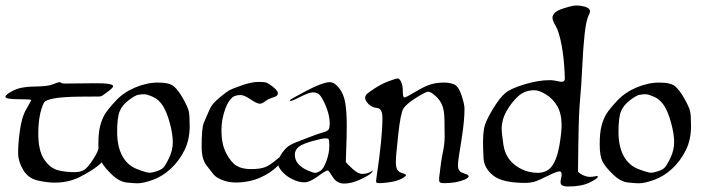

<svg xmlns="http://www.w3.org/2000/svg" viewBox="-29 -660 2563 699"><path d="M110.4 -173.3Q110.4 -111.3 131.8 -79.6Q153.3 -47.9 181.2 -40.5Q209 -33.2 243.2 -33.2Q264.6 -33.2 278.1 -42Q291.5 -50.8 310.8 -81.1Q330.1 -111.3 330.1 -123.5Q336.9 -131.8 348.1 -134.3Q351.1 -126.5 359.4 -126.5Q367.7 -126.5 367.7 -118.7Q367.7 -110.8 358.2 -91.8Q348.6 -72.8 324 -53.7Q299.3 -34.7 259.8 -14.9Q220.2 4.9 169.4 4.9Q145 4.9 110.1 -2.4Q75.2 -9.8 56.6 -39.6Q38.1 -69.3 37.1 -99.6Q36.1 -129.4 43 -181.6Q49.8 -233.9 67.1 -263.4Q84.5 -293 84.5 -295.9Q84.5 -298.8 37.6 -298.8Q-9.3 -298.8 -9.3 -307.6Q-9.3 -315.9 19.3 -330.3Q47.9 -344.7 96.2 -345Q144.5 -345.2 163.3 -353Q182.1 -360.8 187.3 -360.8Q192.4 -360.8 193.8 -358.4Q195.3 -355 223.6 -356L311.5 -356.9Q382.8 -357.9 382.8 -346.2Q382.8 -340.3 361.3 -324.7L347.2 -314.5Q340.8 -308.6 330.6 -308.6L256.8 -308.1Q141.1 -306.6 130.4 -285.2Q110.4 -243.2 110.4 -173.3Z M661.6 -200.7Q661.6 -150.9 642.1 -112.1Q622.6 -73.2 592.3 -45.4Q562 -17.6 527.3 -5.1Q492.7 7.3 471.2 7.3Q460.9 7.3 433.3 4.6Q405.8 2 378.4 -24.2Q351.1 -50.3 340.1 -70.6Q329.1 -90.8 329.1 -133.8Q329.1 -177.2 335.9 -202.6Q342.8 -228 353.5 -245.4Q364.3 -262.7 392.6 -293.2Q420.9 -323.7 463.4 -341.6Q505.9 -359.4 545.9 -359.4Q588.4 -359.4 604.5 -345.2Q620.6 -331.1 637.5 -301Q654.3 -271 658 -255.9Q661.6 -240.7 661.6 -200.7ZM600.1 -142.1Q600.1 -171.4 589.4 -211.4Q578.6 -251.5 564 -274.7Q549.3 -297.9 527.6 -307.4Q505.9 -316.9 496.1 -316.9Q486.3 -316.9 474.6 -314.9Q462.9 -313 439.5 -295.2Q416 -277.3 406.7 -254.9Q397.5 -232.4 397.5 -179.7Q397.5 -127 416.3 -92.3Q435.1 -57.6 470 -44.4Q504.9 -31.2 515.1 -31.2Q524.9 -31.2 540.8 -36.4Q556.6 -41.5 564.5 -48.6Q572.3 -55.7 586.2 -84.2Q600.1 -112.8 600.1 -142.1Z M1007.8 -91.3Q1007.8 -82 982.4 -56.2Q957 -30.3 917.2 -12.9Q877.4 4.4 829.1 4.4Q803.2 4.4 780.8 -4.4Q758.3 -13.2 748.5 -24.9Q738.8 -36.6 721.9 -59.1Q705.1 -81.5 705.1 -126Q705.1 -195.3 712.9 -212.6Q720.7 -230 728.3 -248.5Q735.8 -267.1 744.1 -278.6Q752.4 -290 774.2 -307.9Q795.9 -325.7 805.9 -331.3Q815.9 -336.9 851.6 -349.4Q887.2 -361.8 912.6 -361.8Q932.1 -361.8 939.5 -359.6Q946.8 -357.4 961.2 -346.7Q975.6 -335.9 980 -328.1Q989.3 -313 967 -305.9Q944.8 -298.8 934.6 -290Q924.3 -281.2 914.1 -282.7Q903.8 -284.2 881.8 -299.1Q859.9 -314 847.2 -314Q834.5 -314 825.4 -310.5Q816.4 -307.1 807.4 -294.9Q798.3 -282.7 792 -266.1Q785.6 -249.5 781.5 -229.2Q777.3 -209 777.3 -184.1Q777.3 -134.8 794.7 -101.8Q812 -68.8 832 -56.6Q852.1 -44.4 883.8 -44.4Q918.9 -44.4 937 -51.8Q955.1 -59.1 981.4 -81.8Q1007.8 -104.5 1007.8 -91.3Z M1233.4 -203.6Q1233.4 -185.1 1232.9 -163.1L1230 -69.8Q1234.9 -63.5 1254.6 -45.2Q1274.4 -26.9 1289.1 -26.9Q1305.7 -26.9 1317.4 -33.2Q1329.1 -39.6 1329.1 -38.6Q1329.1 -37.6 1322.3 -29.8Q1315.4 -22 1283.2 -6.8Q1251 8.3 1224.1 8.3Q1197.3 8.3 1182.4 -15.6Q1167.5 -39.6 1164.6 -39.6Q1157.2 -39.6 1127.9 -17.8Q1098.6 3.9 1078.6 3.9Q1059.1 3.9 1035.9 -7.3Q1012.7 -18.6 997.8 -35.6Q982.9 -52.7 982.9 -65.9Q982.9 -79.1 993.4 -95.9Q1003.9 -112.8 1015.1 -123Q1026.4 -133.3 1050.5 -142.6Q1074.7 -151.9 1102.3 -162.6Q1129.9 -173.3 1147 -178Q1164.1 -182.6 1167.7 -189.2Q1171.4 -195.8 1171.4 -209Q1171.4 -228.5 1165.8 -249Q1160.2 -269.5 1149.2 -291.5Q1138.2 -313.5 1129.9 -318.6Q1121.6 -323.7 1109.9 -323.7Q1103 -323.7 1090.8 -319.3Q1078.6 -314.9 1052.2 -301.5Q1025.9 -288.1 1025.9 -294.4Q1025.9 -297.9 1086.2 -329.3Q1146.5 -360.8 1171.9 -360.8Q1189 -360.8 1205.8 -339.1Q1222.7 -317.4 1228 -284.9Q1233.4 -252.4 1233.4 -203.6ZM1169.9 -127.9Q1169.9 -150.9 1167 -153.6Q1164.1 -156.2 1160.6 -156.2Q1157.2 -156.2 1153.3 -156.2Q1145 -156.2 1109.1 -146.5Q1073.2 -136.7 1058.8 -125.5Q1044.4 -114.3 1044.4 -96.7Q1044.4 -77.1 1057.1 -63Q1069.8 -48.8 1090.6 -39.8Q1111.3 -30.8 1118.2 -30.8Q1125.5 -30.8 1137.2 -37.8Q1148.9 -44.9 1159.4 -74Q1169.9 -103 1169.9 -127.9Z M1662.1 -264.2Q1662.1 -221.2 1651.9 -156.2L1642.6 -97.2Q1638.2 -69.3 1638.2 -59.1Q1638.2 -48.8 1640.6 -43.5Q1643.1 -38.1 1647 -34.9Q1650.9 -31.7 1664.1 -27.3Q1677.2 -23.4 1677.2 -18.1Q1677.2 -12.7 1662.6 -6.3Q1632.3 6.8 1588.4 6.8Q1574.2 6.8 1571.5 2.7Q1568.8 -1.5 1569.8 -13.2Q1576.7 -75.2 1583.3 -105.5Q1589.8 -135.7 1589.8 -163.1Q1589.8 -190.4 1589.1 -224.9Q1588.4 -259.3 1580.3 -278.1Q1572.3 -296.9 1555.7 -311.5Q1539.1 -326.2 1529.8 -326.2Q1521 -326.2 1485.4 -303.7Q1449.7 -281.2 1439.5 -264.4Q1429.2 -247.6 1420.7 -168.9Q1412.1 -90.3 1412.1 -71.3Q1412.1 -52.2 1416.7 -43.5Q1421.4 -34.7 1432.6 -30.8Q1443.8 -26.9 1445.6 -26.1Q1447.3 -25.4 1448.7 -23.9Q1450.2 -22.5 1447.8 -19.5Q1427.7 -0.5 1377.9 4.9Q1360.4 6.8 1351.6 6.8Q1343.3 6.8 1341.1 4.2Q1338.9 1.5 1342.3 -18.1Q1363.3 -158.7 1363.3 -230.5Q1363.3 -265.1 1344.2 -266.8Q1325.2 -268.6 1312.7 -281Q1300.3 -293.5 1300.3 -303.7Q1300.3 -307.1 1302.5 -312.7Q1304.7 -318.4 1333 -336.9Q1361.3 -355.5 1387.7 -365Q1414.1 -374.5 1418 -374.5Q1425.3 -374.5 1431.4 -362.1Q1437.5 -349.6 1437.5 -327.4Q1437.5 -305.2 1443.4 -305.2Q1449.2 -305.2 1483.2 -325.7Q1517.1 -346.2 1539.1 -352.8Q1561 -359.4 1587.9 -359.4Q1606.9 -359.4 1623.3 -353.3Q1639.6 -347.2 1650.9 -314Q1662.1 -280.8 1662.1 -264.2Z M2147.5 -16.6Q2147.5 -10.3 2117.9 4.4Q2088.4 19 2038.6 19Q2023.4 19 2016.1 13.9Q2008.8 8.8 2013.7 -11Q2018.6 -30.8 2011.7 -35.2Q2004.9 -39.6 1967.5 -20.8Q1930.2 -2 1915 2Q1899.9 5.9 1884.8 5.9Q1799.8 5.9 1766.6 -21Q1733.4 -47.9 1731.4 -83.5Q1729.5 -119.1 1729.5 -145Q1729.5 -170.9 1733.4 -193.4Q1737.3 -215.8 1763.4 -259.8Q1789.6 -303.7 1810.1 -320.8Q1830.6 -337.9 1880.6 -353Q1930.7 -368.2 1972.2 -368.2Q1986.8 -368.2 2007.3 -363.3Q2028.3 -358.4 2027.3 -376L2026.4 -397.5Q2023.9 -449.7 2016.1 -493.2Q2006.3 -544.9 1994.4 -564.9Q1982.4 -585 1982.4 -595.2Q1982.4 -616.2 2018.6 -628.2Q2054.7 -640.1 2068.8 -640.1Q2083 -640.1 2097.2 -636.5Q2111.3 -632.8 2116.7 -626.2Q2122.1 -619.6 2114.7 -605.5Q2105 -587.4 2099.4 -535.6Q2093.8 -483.9 2090.6 -414.6Q2087.4 -345.2 2083 -299.8Q2078.1 -248.5 2076.7 -144.5L2075.2 -34.7Q2084.5 -25.9 2096.4 -21Q2108.4 -16.1 2118.7 -16.1Q2128.9 -16.1 2138.2 -18.3Q2147.5 -20.5 2147.5 -16.6ZM2015.6 -203.6Q2015.6 -246.1 2000.2 -272.9Q1984.9 -299.8 1959.5 -315.7Q1934.1 -331.5 1916 -331.5Q1881.3 -331.5 1857.2 -309.3Q1833 -287.1 1815.2 -255.6Q1797.4 -224.1 1797.4 -192.4Q1797.4 -175.8 1803.7 -133.3Q1808.1 -103 1824.2 -81.1Q1840.3 -59.1 1868.4 -44.9Q1896.5 -30.8 1928.7 -30.8Q1962.9 -30.8 1981 -55.9Q1999 -81.1 2007.3 -129.2Q2015.6 -177.2 2015.6 -203.6Z M2486.8 -200.7Q2486.8 -150.9 2467.3 -112.1Q2447.8 -73.2 2417.5 -45.4Q2387.2 -17.6 2352.5 -5.1Q2317.9 7.3 2296.4 7.3Q2286.1 7.3 2258.5 4.6Q2231 2 2203.6 -24.2Q2176.3 -50.3 2165.3 -70.6Q2154.3 -90.8 2154.3 -133.8Q2154.3 -177.2 2161.1 -202.6Q2168 -228 2178.7 -245.4Q2189.5 -262.7 2217.8 -293.2Q2246.1 -323.7 2288.6 -341.6Q2331.1 -359.4 2371.1 -359.4Q2413.6 -359.4 2429.7 -345.2Q2445.8 -331.1 2462.6 -301Q2479.5 -271 2483.2 -255.9Q2486.8 -240.7 2486.8 -200.7ZM2425.3 -142.1Q2425.3 -171.4 2414.6 -211.4Q2403.8 -251.5 2389.2 -274.7Q2374.5 -297.9 2352.8 -307.4Q2331.1 -316.9 2321.3 -316.9Q2311.5 -316.9 2299.8 -314.9Q2288.1 -313 2264.6 -295.2Q2241.2 -277.3 2231.9 -254.9Q2222.7 -232.4 2222.7 -179.7Q2222.7 -127 2241.5 -92.3Q2260.3 -57.6 2295.2 -44.4Q2330.1 -31.2 2340.3 -31.2Q2350.1 -31.2 2366 -36.4Q2381.8 -41.5 2389.6 -48.6Q2397.5 -55.7 2411.4 -84.2Q2425.3 -112.8 2425.3 -142.1Z"/></svg>

Font: Eadui
Style: Medium
Weight: 500
Designer: Peter S. Baker
Version: Version 1.1